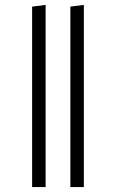

<svg xmlns="http://www.w3.org/2000/svg" viewBox="-20 -763 472 783"><path d="M166 0H111V-736L166 -743ZM322 0H267V-736L322 -743Z"/></svg>

Font: Fira Sans Light
Style: Regular
Weight: 300
Designer: bBox Type GmbH & Carrois Corporate GbR & Edenspiekermann AG
Foundry: bBox Type GmbH & Carrois Corporate GbR & Edenspiekermann AG
Version: Version 4.301